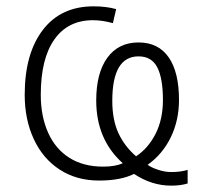

<svg xmlns="http://www.w3.org/2000/svg" viewBox="-20 -561 645 607"><path d="M335 -242.2Q335 -182.6 354.2 -140.6Q373.5 -98.6 410.2 -66.9Q448.2 -91.8 471.7 -137.7Q495.1 -183.6 495.1 -245.1Q495.1 -313 477.3 -347.9Q459.5 -382.8 418 -382.8Q335 -382.8 335 -242.2ZM521 25.9Q459.5 25.9 403.8 -11.2Q361.8 9.8 293 9.8Q222.2 9.8 168.9 -24.7Q115.7 -59.1 86.9 -121.1Q58.1 -183.1 58.1 -261.2Q58.1 -391.1 115.2 -466.1Q172.4 -541 275.9 -541Q315.9 -541 347.2 -532.2L336.9 -487.8Q303.2 -497.1 273.9 -497.1Q194.8 -497.1 151.9 -436.3Q108.9 -375.5 108.9 -261.2Q108.9 -193.4 132.1 -141.6Q155.3 -89.8 199.5 -62Q243.7 -34.2 306.2 -34.2Q344.2 -34.2 368.2 -44.9Q284.2 -120.1 284.2 -243.2Q284.2 -330.1 319.3 -378.4Q354.5 -426.8 418 -426.8Q480.5 -426.8 513.2 -379.9Q545.9 -333 545.9 -245.1Q545.9 -180.7 520 -127.2Q494.1 -73.7 446.8 -40Q458.5 -31.2 480 -24.2Q501.5 -17.1 521 -17.1Q551.3 -17.1 573.2 -23.9V19Q551.8 25.9 521 25.9Z"/></svg>

Font: JBL Sans
Style: Light
Weight: 300
Version: Version 1.10